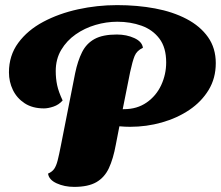

<svg xmlns="http://www.w3.org/2000/svg" viewBox="-20 -709 865 751"><path d="M270 22Q232 22 201.5 8Q171 -6 168 -30Q184 -37 192 -48.5Q200 -60 205.5 -81.5Q211 -103 218 -139L274 -423Q284 -471 301 -505Q318 -539 350 -556.5Q382 -574 437 -574Q475 -574 505.5 -560Q536 -546 539 -522Q515 -511 506.5 -490Q498 -469 489 -427L460 -282H465Q516 -282 553.5 -308Q591 -334 610.5 -376Q630 -418 630 -465Q630 -523 603.5 -558Q577 -593 533.5 -608.5Q490 -624 439 -624Q396 -624 353.5 -611.5Q311 -599 276 -574.5Q241 -550 219.5 -514Q198 -478 198 -431Q198 -402 203.5 -376Q209 -350 225 -316Q210 -299 189 -292Q168 -285 152 -285Q107 -285 76.5 -305Q46 -325 30.5 -357Q15 -389 15 -426Q15 -492 51.5 -541.5Q88 -591 149 -623.5Q210 -656 285 -672.5Q360 -689 438 -689Q517 -689 586.5 -676Q656 -663 709.5 -635Q763 -607 793.5 -564Q824 -521 824 -462Q824 -403 796 -357Q768 -311 720.5 -279Q673 -247 613 -230Q553 -213 489 -213Q479 -213 468.5 -213.5Q458 -214 447 -215L433 -143Q423 -88 406 -51.5Q389 -15 357 3.5Q325 22 270 22Z"/></svg>

Font: Sansita Swashed ExtraBold
Style: Regular
Weight: 800
Designer: Pablo Cosgaya
Foundry: Omnibus-Type
Version: Version 1.003; ttfautohint (v1.8.3)